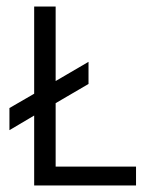

<svg xmlns="http://www.w3.org/2000/svg" viewBox="-20 -570 458 590"><path d="M151 -321 252 -380V-312L151 -253V-58H398V0H85V-215L9 -170V-238L85 -282V-550H151Z"/></svg>

Font: Cambay Devanagari
Style: Regular
Weight: 400
Designer: Pooja Saxena
Foundry: Pooja Saxena
Version: Version 1.180;PS 001.180;hotconv 1.0.70;makeotf.lib2.5.58329